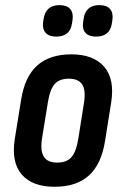

<svg xmlns="http://www.w3.org/2000/svg" viewBox="-20 -708 464 736"><path d="M189.1 8Q103.4 8 62.9 -39.6Q22.5 -87.1 36.9 -176.7L60.7 -324.2Q74.7 -414 122.6 -456.9Q170.6 -499.7 253.5 -499.7Q337.6 -499.7 379.1 -452.5Q420.5 -405.2 406.1 -314.6L382.9 -169.1Q368.9 -78.7 321 -35.4Q273 8 189.1 8ZM199.1 -84.7Q235.4 -84.7 253.6 -105.3Q271.9 -125.8 279.9 -174.5L301.7 -312.2Q309.7 -361.7 295.2 -384.1Q280.6 -406.4 243.9 -406.4Q208 -406.4 189.9 -386.2Q171.7 -365.9 163.7 -316.8L141.3 -178.9Q133.7 -131 147.7 -107.9Q161.8 -84.7 199.1 -84.7ZM348.2 -567.7Q321.1 -567.7 308 -581.8Q295 -595.8 298.4 -621.2L300.1 -633.9Q307.5 -688.4 360.6 -688.4Q388.4 -688.4 401.3 -674.1Q414.3 -659.7 411.1 -633.9L409.3 -621.2Q402.7 -567.7 348.2 -567.7ZM195.5 -567.7Q168.3 -567.7 155.3 -581.8Q142.2 -595.8 145 -621.2L146.8 -633.9Q154.8 -688.4 207.8 -688.4Q235.6 -688.4 248.5 -674.1Q261.5 -659.7 258.3 -633.9L256.5 -621.2Q249.9 -567.7 195.5 -567.7Z"/></svg>

Font: Sofia Sans Condensed
Style: Italic
Weight: 400
Italic angle: -9°
Designer: Botio Nikoltchev, Ani Petrova
Foundry: lettersoup
Version: Version 4.101